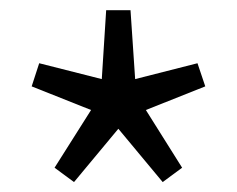

<svg xmlns="http://www.w3.org/2000/svg" viewBox="-20 -808 475 385"><path d="M272.5 -587.4 345.2 -471.7 306.2 -442.9 217.3 -549.8 128.4 -442.9 89.4 -471.7 162.6 -587.4 43.5 -634.8 58.6 -681.2 184.1 -649.4 192.9 -787.6H241.7L251 -649.4L376 -681.2L391.6 -634.8Z"/></svg>

Font: Lycee Sans
Style: Regular
Weight: 400
Designer: Justin Alvin
Foundry: Alkove Design
Version: Version 1.030